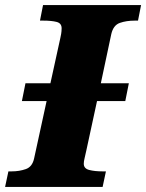

<svg xmlns="http://www.w3.org/2000/svg" viewBox="-45 -734 574 754"><path d="M-25 0 -12 -61H1Q31 -61 56.5 -70Q82 -79 89 -112L138 -337H41L55 -407H153L192 -585Q196 -603 196.5 -611.5Q197 -620 197 -623Q197 -643 177 -648Q157 -653 125 -653H112L124 -714H509L497 -653H484Q451 -653 425.5 -644Q400 -635 392 -600L351 -407H461L447 -337H336L294 -143Q290 -124 287 -112Q284 -100 284 -91Q284 -72 305.5 -66.5Q327 -61 358 -61H371L358 0Z"/></svg>

Font: Noto Serif Black
Style: Italic
Weight: 900
Italic angle: -12°
Designer: Monotype Design Team
Foundry: Monotype Imaging Inc.
Version: Version 2.013